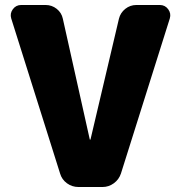

<svg xmlns="http://www.w3.org/2000/svg" viewBox="-20 -750 716 770"><path d="M621 -730Q642 -730 654.5 -713Q667 -696 661 -676L465 -54Q457 -30 436.5 -15Q416 0 391 0H295Q269 0 248.5 -15Q228 -30 221 -54L25 -676Q19 -696 31.5 -713Q44 -730 65 -730H163Q188 -730 207.5 -714.5Q227 -699 232 -675L340 -191Q340 -190 342 -190Q343 -190 343 -191L457 -675Q463 -699 482.5 -714.5Q502 -730 527 -730Z"/></svg>

Font: Rounded Mplus 1c Black
Style: Regular
Weight: 900
Version: Version 1.059.20150529